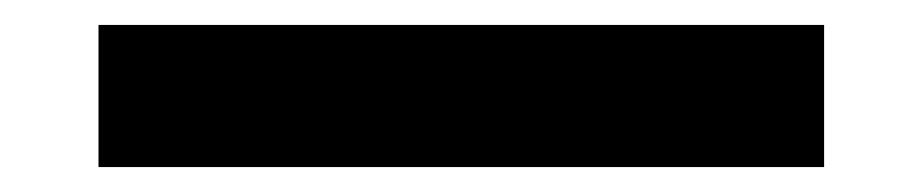

<svg xmlns="http://www.w3.org/2000/svg" viewBox="-20 30 740 154"><path d="M59 164V50H641V164Z"/></svg>

Font: Martian Mono Medium
Style: Regular
Weight: 500
Monospace: yes
Designer: Roman Shamin
Foundry: Evil Martians
Version: Version 1.000; ttfautohint (v1.8.4.7-5d5b)